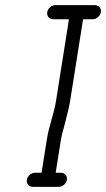

<svg xmlns="http://www.w3.org/2000/svg" viewBox="-20 -704 413 748"><path d="M208.7 24C223.7 24 238.2 11.5 240.6 -3.5C242.9 -18.5 232.4 -31 217.4 -31H196.9L217.4 -160.1C219.3 -172.3 222.9 -187.4 228.7 -206.7L234 -227.3C241.2 -258.3 248.7 -282.2 253.4 -311.8L303.6 -629H341.1C356.2 -629 370.6 -641.5 373 -656.5C375.4 -671.5 364.9 -684 349.8 -684H195.8C180.8 -684 166.4 -671.5 164 -656.5C161.6 -641.5 172.1 -629 187.1 -629H248.6L198.4 -311.8C189.8 -257.9 171.1 -215.6 162.4 -160.1L141.9 -31H116.4C101.4 -31 86.9 -18.5 84.6 -3.5C82.2 11.5 92.7 24 107.7 24Z"/></svg>

Font: MewTooHand
Style: BdWideIta
Weight: 400
Designer: Mew Too, Robert Jablonski
Version: Version 0.77